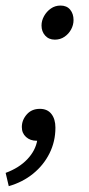

<svg xmlns="http://www.w3.org/2000/svg" viewBox="-51 -492 313 677"><path d="M142.5 -352.2Q121 -352.2 108.2 -366.6Q95.4 -380.9 95.4 -402.1Q95.4 -419 104.3 -435.2Q113.3 -451.4 128.3 -461.9Q143.3 -472.4 162.4 -472.4Q184.5 -472.4 196.4 -457.9Q208.3 -443.4 208.3 -421.3Q208.3 -404 199.8 -388.3Q191.4 -372.6 176.5 -362.4Q161.6 -352.2 142.5 -352.2ZM-20.1 164.4 -31.1 117.6Q16.4 100 45.3 69.5Q74.2 39 80.4 2.3L86.5 -72.8L112.7 -9.9Q106.5 -3.3 96.4 0.5Q86.3 4.3 78.1 4.3Q55.5 4.3 40.8 -9Q26 -22.2 26 -44.1Q26 -68.6 43.3 -88.4Q60.5 -108.2 89.6 -108.2Q116.2 -108.2 130.3 -90.1Q144.4 -72 144.4 -41.9Q144.4 6.9 123.6 48.6Q102.9 90.2 65.9 120.3Q28.9 150.4 -20.1 164.4Z"/></svg>

Font: Source Sans 3 VF
Style: Italic
Weight: 200
Italic angle: -11°
Designer: Paul D. Hunt
Foundry: Adobe Systems Incorporated
Version: Version 3.042;hotconv 1.0.118;makeotfexe 2.5.65603